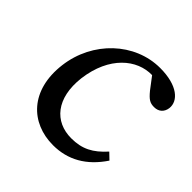

<svg xmlns="http://www.w3.org/2000/svg" viewBox="-142 -635 767 767"><g transform="rotate(45 241.5 -251.5)"><path d="M259 9C342 9 410 -29 462 -107L436 -132C392 -83 352 -62 291 -62C197 -62 135 -133 150 -260C168 -401 255 -471 341 -469L379 -419C402 -391 414 -384 437 -384C464 -384 480 -401 483 -425C488 -469 443 -512 344 -512C201 -512 78 -396 59 -243C39 -82 133 9 259 9Z"/></g></svg>

Font: TPK Tissa Web
Style: Italic
Weight: 400
Italic angle: -7°
Designer: Jacques Le Bailly, Suppakit Chalermlarp | Katatrad Co.,Ltd.
Foundry: Jacques Le Bailly, Cadson Demak Co.,Ltd.
Version: Version 5.000;Glyphs 3.1.2 (3151)